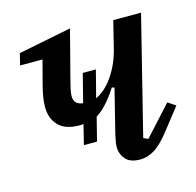

<svg xmlns="http://www.w3.org/2000/svg" viewBox="-85 -620 737 721"><g transform="rotate(-15 283.0 -260.0)"><path d="M203 -172Q198 -171 193.5 -171Q189 -171 187 -171Q133 -171 106.5 -198.5Q80 -226 80 -270Q80 -289 83 -307.5Q86 -326 92 -350L117 -446H30L41 -491L247 -532L198 -343Q192 -320 189.5 -307.5Q187 -295 187 -284Q187 -251 222 -248L250 -358H301L274 -253Q312 -271 341.5 -314Q371 -357 385 -411L412 -520H520L406 -63L424 -55L528 -169L558 -149L493 -66Q457 -20 429.5 -4Q402 12 376 12Q336 12 318.5 -8.5Q301 -29 301 -57Q301 -68 304 -81.5Q307 -95 309 -106L351 -274L341 -277Q321 -245 299.5 -221.5Q278 -198 258 -186L235 -95H184Z"/></g></svg>

Font: IBM Plex Serif Medm
Style: Italic
Weight: 500
Italic angle: -14°
Designer: Mike Abbink, Paul van der Laan, Pieter van Rosmalen
Foundry: Bold Monday
Version: Version 3.001